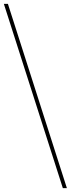

<svg xmlns="http://www.w3.org/2000/svg" viewBox="-57 -846 371 996"><path d="M-16 -826 290 130H269L-37 -826Z"/></svg>

Font: TypoPRO Montserrat
Style: Regular
Weight: 250
Designer: Julieta Ulanovsky
Foundry: Julieta Ulanovsky
Version: Version 6.001